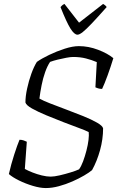

<svg xmlns="http://www.w3.org/2000/svg" viewBox="-20 -954 598 974"><path d="M212 0Q184 0 147 -11Q110 -22 76.5 -38.5Q43 -55 25 -71Q36 -120 52 -169.5Q68 -219 79 -245Q91 -245 100.5 -241.5Q110 -238 116 -235L106 -97Q122 -88 145 -79Q168 -70 192.5 -64Q217 -58 237 -58Q255 -58 283 -64.5Q311 -71 338.5 -79.5Q366 -88 381 -95Q392 -110 401.5 -135.5Q411 -161 418.5 -190Q426 -219 429 -244Q432 -269 430 -284Q415 -292 379.5 -305Q344 -318 300 -335Q256 -352 214 -369.5Q172 -387 142.5 -403.5Q113 -420 109 -434Q109 -465 117.5 -504.5Q126 -544 139 -580Q152 -616 167 -640Q191 -657 229.5 -675.5Q268 -694 308.5 -707Q349 -720 380 -720Q429 -720 477.5 -701.5Q526 -683 555 -659Q542 -616 526 -572Q510 -528 498 -503Q486 -503 477 -506Q468 -509 464 -511L471 -639Q445 -650 416 -657.5Q387 -665 351 -665Q338 -665 316.5 -661Q295 -657 272.5 -651.5Q250 -646 234 -640Q220 -619 209 -588Q198 -557 191 -521.5Q184 -486 180 -454Q197 -444 234 -429.5Q271 -415 315.5 -398.5Q360 -382 402 -365Q444 -348 472 -332Q500 -316 503 -303Q503 -248 487.5 -192Q472 -136 447 -91Q433 -79 406.5 -63.5Q380 -48 347 -33.5Q314 -19 279 -9.5Q244 0 212 0ZM373 -778Q357 -778 337.5 -809Q318 -840 287 -918Q290 -921 294 -925.5Q298 -930 307 -934L381 -839L503 -934Q510 -930 515 -925.5Q520 -921 521 -918Q474 -865 445.5 -835Q417 -805 400 -791.5Q383 -778 373 -778Z"/></svg>

Font: Texturina 72pt 72pt ExtraLight
Style: Italic
Weight: 200
Italic angle: -11°
Designer: Guillermo Torres Carreño
Foundry: Omnibus-Type
Version: Version 1.002; ttfautohint (v1.8.3)